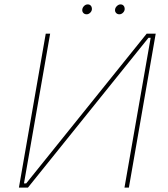

<svg xmlns="http://www.w3.org/2000/svg" viewBox="-20 -853 762 873"><path d="M188 -700H208L89 -19H99L647 -700H688L566 0H546L665 -681H655L107 0H66ZM354 -807Q354 -817 361.5 -825Q369 -833 379 -833Q388 -833 393 -827Q398 -821 398 -813Q398 -803 390.5 -795.5Q383 -788 374 -788Q365 -788 359.5 -793.5Q354 -799 354 -807ZM503 -807Q503 -817 511 -825Q519 -833 528 -833Q537 -833 542 -827Q547 -821 547 -813Q547 -803 539.5 -795.5Q532 -788 523 -788Q514 -788 508.5 -793.5Q503 -799 503 -807Z"/></svg>

Font: Fixel Italic Variable 20240409 Display Thin
Style: Italic
Weight: 100
Italic angle: -10°
Designer: AlfaBravo + MacPaw
Foundry: Kyrylo Tkachov, Marchela Mozhyna, Serhii Makarenko, Maria Weinstein, Zakhar Kryvoshyya
Version: Version 1.211;Glyphs 3.2 (3225)